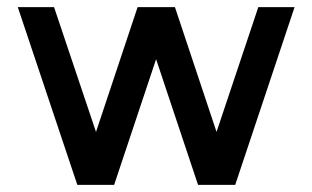

<svg xmlns="http://www.w3.org/2000/svg" viewBox="-20 -520 878 540"><path d="M301 0H197.5L30 -500H132L250 -149L367 -500H472L589 -149L706.5 -500H808.5L641.5 0H537L419 -353.5Z"/></svg>

Font: Urbanist SemiBold
Style: Regular
Weight: 600
Designer: Corey Hu
Foundry: Corey Hu
Version: Version 1.321; ttfautohint (v1.8.4.7-5d5b)